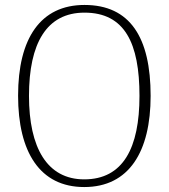

<svg xmlns="http://www.w3.org/2000/svg" viewBox="-20 -745 682 775"><path d="M320 10C501 10 588 -133 588 -358C588 -594 505 -725 321 -725C144 -725 53 -591 53 -359C53 -131 141 10 320 10ZM320 -21C170 -21 97 -149 97 -358C97 -570 168 -694 321 -694C484 -694 543 -570 543 -358C543 -148 477 -21 320 -21Z"/></svg>

Font: Noto Serif Ethiopic SemiCondensed ExtraLight
Style: Regular
Weight: 200
Width: 4
Designer: Monotype Design Team
Foundry: Monotype Imaging Inc.
Version: Version 2.102